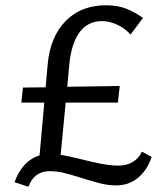

<svg xmlns="http://www.w3.org/2000/svg" viewBox="-20 -685 627 728"><path d="M555 -90Q539 -41 504 -11.5Q469 18 421 18Q392 18 363 11Q334 4 290 -10Q249 -23 222 -29.5Q195 -36 169 -36Q109 -36 88 23L35 6Q64 -75 130 -96L148 -296H61L67 -353L153 -354L161 -443Q171 -547 229.5 -606Q288 -665 382 -665Q425 -665 457.5 -652.5Q490 -640 522 -617L475 -554Q455 -577 425 -591Q395 -605 367 -605Q313 -605 282 -563Q251 -521 243 -443L235 -356L434 -359L427 -296H229L210 -98Q237 -94 293 -80Q300 -78 330 -71Q360 -64 384.5 -60.5Q409 -57 428 -57Q460 -57 483.5 -71Q507 -85 518 -110Z"/></svg>

Font: Ysabeau Infant Medium
Style: Regular
Weight: 500
Designer: Christian Thalmann (Catharsis Fonts)
Version: Version 0.003